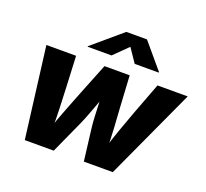

<svg xmlns="http://www.w3.org/2000/svg" viewBox="-130 -926 1161 1083"><g transform="rotate(20 450.5 -385.0)"><path d="M121.6 0 52.7 -545.9H231L239.7 -358.9Q241.7 -302.7 244.6 -238.3Q247.6 -173.8 245.6 -96.7H228.5Q253.4 -172.9 279.1 -237.5Q304.7 -302.2 326.7 -358.9L401.4 -545.9H552.7L563.5 -358.9Q566.9 -302.7 571.3 -238.3Q575.7 -173.8 575.2 -96.7H558.6Q581.5 -172.9 604.7 -237.3Q627.9 -301.8 648.9 -358.9L719.7 -545.9H900.9L649.9 0H476.1L452.1 -195.8Q448.7 -223.6 447 -261.7Q445.3 -299.8 443.8 -339.6Q442.4 -379.4 439.5 -410.6H467.8Q455.1 -379.4 440.4 -339.8Q425.8 -300.3 411.4 -262.2Q397 -224.1 384.3 -195.8L295.4 0ZM418 -616.2H274.4L274.9 -619.6L451.2 -769.5H575.2L701.7 -619.6L701.2 -616.2H557.1L501.5 -698.2Z"/></g></svg>

Font: Inter ExtraBold
Style: Italic
Weight: 800
Italic angle: -9.3988°
Designer: Rasmus Andersson
Foundry: rsms
Version: Version 4.001;git-66647c0bb